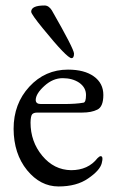

<svg xmlns="http://www.w3.org/2000/svg" viewBox="-20 -669 428 703"><path d="M241.7 -456.1Q225.6 -456.1 137.7 -564Q94.2 -617.2 94.2 -626Q94.2 -648.9 143.1 -648.9Q158.7 -648.9 169.9 -630.9Q251 -489.3 251 -472.7Q251 -456.1 241.7 -456.1ZM110.8 -303.2Q110.8 -288.1 129.9 -288.1H211.9Q258.8 -288.1 285.2 -293Q294.9 -293.9 294.9 -321.3Q294.9 -348.6 270 -366.2Q245.1 -382.8 209.5 -382.8Q173.8 -382.8 142.6 -354.5Q111.3 -326.2 110.8 -303.2ZM229 -414.1Q289.1 -414.1 323.7 -389.2Q358.4 -364.3 358.4 -321.3Q358.4 -278.3 336.4 -267.6Q314.9 -256.8 280.8 -256.8H117.2Q103 -256.8 97.7 -250.5Q92.3 -244.1 91.8 -220.2Q91.8 -150.4 134.8 -98.6Q177.7 -46.9 240.2 -45.9Q302.7 -45.9 336.9 -89.8Q343.8 -96.7 348.1 -97.2Q359.4 -97.7 352.5 -71.3Q345.7 -44.9 302.7 -15.6Q260.7 13.7 194.3 13.7Q127.9 13.7 79.1 -45.9Q30.3 -106 29.8 -197.3Q29.8 -289.1 87.4 -351.6Q145 -414.1 229 -414.1Z"/></svg>

Font: EBGaramond
Style: Regular
Weight: 400
Version: Version 000.012g